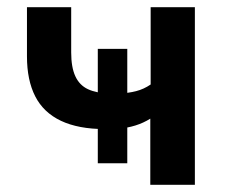

<svg xmlns="http://www.w3.org/2000/svg" viewBox="-20 -514 634 534"><path d="M398 0V-184Q379 -172 356.5 -165Q334 -158 309 -156L334 -176V-60H252V-176L272 -155Q198 -155 149.5 -178Q101 -201 78 -246Q55 -291 55 -357V-494H178V-368Q178 -327 189.5 -302Q201 -277 224.5 -266Q248 -255 284 -254L252 -240V-378H334V-240L312 -254Q337 -255 358.5 -260.5Q380 -266 399 -279V-494H522V0Z"/></svg>

Font: Nunito Sans 10pt SemiCondensed
Style: Bold
Weight: 700
Width: 4
Designer: Vernon Adams
Foundry: Vernon Adams
Version: Version 3.101;gftools[0.9.27]